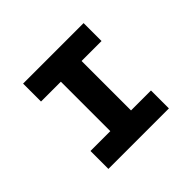

<svg xmlns="http://www.w3.org/2000/svg" viewBox="-159 -907 1114 1114"><g transform="rotate(-45 398.0 -350.0)"><path d="M149.7 0V-147.1H312.5V-552.9H149.7V-700H646.2V-552.9H482.5V-147.1H646.2V0Z"/></g></svg>

Font: Lexend Mega
Style: Regular
Weight: 400
Designer: Bonnie Shaver-Troup, Thomas Jockin
Foundry: Lexend
Version: Version 1.007